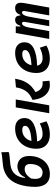

<svg xmlns="http://www.w3.org/2000/svg" viewBox="1070 -1852 791 2970"><g transform="rotate(-90 1465.0 -366.5)"><path d="M257.8 9.8Q187 9.8 143.3 -19.5Q99.6 -48.8 79.8 -100.6Q60.1 -152.3 60.1 -219.2Q60.1 -284.2 69.8 -349.9Q79.6 -415.5 100.1 -474.9Q120.6 -534.2 153.3 -579.6Q194.3 -636.7 254.4 -670.9Q314.5 -705.1 385.3 -714.8Q412.1 -718.8 450.7 -721.7Q489.3 -724.6 528.3 -729.2Q567.4 -733.9 595.2 -741.7L598.6 -627.9Q587.9 -622.1 564 -618.2Q540 -614.3 510.5 -611.3Q481 -608.4 450.9 -605.7Q420.9 -603 397.5 -599.6Q307.6 -586.9 257.6 -529.5Q207.5 -472.2 197.3 -376L209 -376.5Q236.3 -439.5 283.2 -465.8Q330.1 -492.2 377.4 -492.2Q448.7 -492.2 493.7 -444.1Q538.6 -396 537.6 -305.7Q536.6 -215.3 502.7 -144Q468.8 -72.8 406.5 -31.5Q344.2 9.8 257.8 9.8ZM280.3 -102.5Q321.8 -102.5 351.3 -127.4Q380.9 -152.3 397 -194.3Q413.1 -236.3 414.1 -288.1Q415 -328.6 397.2 -354.2Q379.4 -379.9 333 -379.9Q298.8 -379.9 271.2 -364Q243.7 -348.1 223.4 -325.4Q203.1 -302.7 189.9 -281.7Q177.2 -209.5 188.5 -170.7Q199.7 -131.8 225.1 -117.2Q250.5 -102.5 280.3 -102.5Z M881.8 -102.5Q918.5 -102.5 960.2 -114Q1002 -125.5 1040.5 -146L1074.2 -43Q1027.3 -16.1 973.9 -3.2Q920.4 9.8 871.6 9.8Q767.1 9.8 708.3 -44.4Q649.4 -98.6 649.4 -195.8Q649.4 -295.4 688.5 -370.1Q727.5 -444.8 797.6 -486.1Q867.7 -527.3 961.4 -527.3Q1038.6 -527.3 1081.5 -488.8Q1124.5 -450.2 1124.5 -381.8Q1124.5 -289.1 1031.2 -240.5Q938 -191.9 763.2 -187.5Q770 -147 800.8 -124.8Q831.5 -102.5 881.8 -102.5ZM769.5 -274.9Q880.9 -279.8 942.6 -305.4Q1004.4 -331.1 1004.4 -373Q1004.4 -417.5 941.9 -417.5Q877 -417.5 831.3 -379.2Q785.6 -340.8 769.5 -274.9Z M1635.3 9.8Q1578.6 9.8 1529.8 -18.6Q1481 -46.9 1448 -106.2Q1415 -165.5 1405.3 -258.8Q1497.1 -297.4 1541 -359.9Q1585 -422.4 1599.1 -514.6L1731.9 -527.3Q1717.8 -433.1 1684.1 -371.3Q1650.4 -309.6 1608.2 -272Q1565.9 -234.4 1525.9 -212.4Q1540 -168.9 1561.8 -145Q1583.5 -121.1 1607.2 -111.6Q1630.9 -102.1 1650.4 -102.1Q1666 -102.1 1673.1 -102.5Q1680.2 -103 1691.9 -103.5L1701.7 3.4Q1686.5 6.3 1671.6 8.1Q1656.7 9.8 1635.3 9.8ZM1198.7 0 1289.6 -517.6H1412.1L1321.3 0Z M2053.7 -102.5Q2090.3 -102.5 2132.1 -114Q2173.8 -125.5 2212.4 -146L2246.1 -43Q2199.2 -16.1 2145.8 -3.2Q2092.3 9.8 2043.5 9.8Q1939 9.8 1880.1 -44.4Q1821.3 -98.6 1821.3 -195.8Q1821.3 -295.4 1860.4 -370.1Q1899.4 -444.8 1969.5 -486.1Q2039.6 -527.3 2133.3 -527.3Q2210.4 -527.3 2253.4 -488.8Q2296.4 -450.2 2296.4 -381.8Q2296.4 -289.1 2203.1 -240.5Q2109.9 -191.9 1935.1 -187.5Q1941.9 -147 1972.7 -124.8Q2003.4 -102.5 2053.7 -102.5ZM1941.4 -274.9Q2052.7 -279.8 2114.5 -305.4Q2176.3 -331.1 2176.3 -373Q2176.3 -417.5 2113.8 -417.5Q2048.8 -417.5 2003.2 -379.2Q1957.5 -340.8 1941.4 -274.9Z M2543.5 -517.6 2540 -447.3H2552.2Q2565.9 -490.7 2588.4 -509Q2610.8 -527.3 2644.5 -527.3Q2710 -527.3 2710.9 -447.3H2722.2Q2737.3 -491.2 2762.7 -509.3Q2788.1 -527.3 2825.7 -527.3Q2927.7 -527.3 2903.3 -390.6L2834 0H2712.4L2779.3 -377.4Q2787.1 -420.4 2757.8 -420.4Q2714.8 -420.4 2694.3 -323.2L2636.7 0H2545.4L2611.8 -377.4Q2619.1 -420.4 2587.9 -420.4Q2547.4 -420.4 2525.9 -319.3L2469.2 0H2348.1L2439.9 -517.6Z"/></g></svg>

Font: Cascadia Mono NF SemiBold
Style: Italic
Weight: 600
Italic angle: -10°
Monospace: yes
Designer: Aaron Bell
Foundry: Saja Typeworks
Version: Version 2404.023; ttfautohint (v1.8.4)